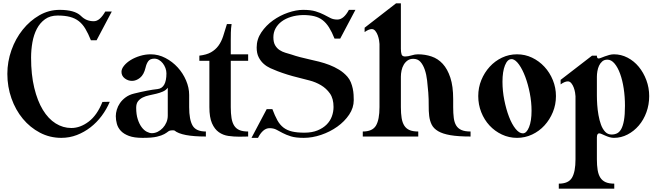

<svg xmlns="http://www.w3.org/2000/svg" viewBox="-20 -834 3928 1149"><path d="M558 -593H524Q508 -633 491 -661.5Q474 -690 451.5 -707.5Q429 -725 398.5 -733Q368 -741 325 -741Q280 -741 249.5 -719Q219 -697 200.5 -661.5Q182 -626 174 -581Q166 -536 166 -489Q166 -387 185 -308.5Q204 -230 236.5 -176.5Q269 -123 313 -95.5Q357 -68 407 -68Q460 -68 510.5 -106Q561 -144 593 -224L637 -225Q618 -180 588.5 -140.5Q559 -101 521.5 -72Q484 -43 440 -26Q396 -9 347 -9Q278 -9 219 -40Q160 -71 116.5 -123.5Q73 -176 48.5 -245.5Q24 -315 24 -392Q24 -465 48.5 -534Q73 -603 116 -656.5Q159 -710 215.5 -742.5Q272 -775 337 -775Q426 -775 463 -740Q481 -722 500 -714.5Q519 -707 541 -707Q560 -707 577 -722Q594 -737 610 -765H649Z M1112 -193Q1112 -118 1132.5 -82.5Q1153 -47 1212 -47V-17Q1067 -17 1024 -53Q1021 -54 1017.5 -54Q1014 -54 1011 -54Q995 -54 986.5 -47Q978 -40 963 -31.5Q948 -23 919 -16Q890 -9 833 -9Q783 -9 752 -20.5Q721 -32 703.5 -50.5Q686 -69 679.5 -92.5Q673 -116 673 -139Q673 -157 679 -177.5Q685 -198 698 -217Q711 -236 732 -251.5Q753 -267 782 -274Q867 -295 923 -301Q976 -307 976 -395Q976 -411 970 -427Q964 -443 954 -455.5Q944 -468 931 -475.5Q918 -483 904 -483Q878 -483 867 -467.5Q856 -452 851 -429Q841 -387 818 -368.5Q795 -350 770 -350Q746 -350 726.5 -365Q707 -380 707 -404Q707 -422 722.5 -441Q738 -460 762.5 -475Q787 -490 818.5 -499.5Q850 -509 882 -509Q928 -509 970 -487Q1012 -465 1043.5 -430.5Q1075 -396 1093.5 -352.5Q1112 -309 1112 -266ZM984 -309Q973 -294 954.5 -286Q936 -278 915 -273Q894 -268 872.5 -263.5Q851 -259 834 -250.5Q817 -242 806 -228Q795 -214 795 -189Q795 -149 804.5 -120Q814 -91 828 -72.5Q842 -54 858.5 -45.5Q875 -37 889 -37Q907 -37 924 -45.5Q941 -54 954.5 -68.5Q968 -83 976 -102Q984 -121 984 -142Z M1233 -193V-470H1173V-501Q1216 -506 1242.5 -521Q1269 -536 1286.5 -559.5Q1304 -583 1315 -616Q1326 -649 1338 -690H1366Q1362 -664 1361.5 -639Q1361 -614 1361 -596V-509H1465V-470H1361V-193Q1361 -155 1365.5 -127.5Q1370 -100 1381.5 -82Q1393 -64 1413 -55.5Q1433 -47 1465 -47V-17Q1452 -17 1439 -16.5Q1426 -16 1412 -16Q1379 -16 1347 -20.5Q1315 -25 1289.5 -43Q1264 -61 1248.5 -96.5Q1233 -132 1233 -193Z M2016 -603H1982Q1966 -643 1949 -670Q1932 -697 1910.5 -713.5Q1889 -730 1860.5 -737Q1832 -744 1793 -744Q1754 -743 1721.5 -733Q1689 -723 1665.5 -705.5Q1642 -688 1629 -664Q1616 -640 1616 -611Q1616 -581 1626.5 -563Q1637 -545 1653 -534.5Q1669 -524 1687.5 -518.5Q1706 -513 1723 -508Q1749 -499 1776 -492Q1803 -485 1830 -479Q1858 -473 1889.5 -465Q1921 -457 1951 -445.5Q1981 -434 2009 -417Q2037 -400 2059 -375Q2072 -360 2079.5 -341.5Q2087 -323 2091 -304Q2095 -285 2096 -267Q2097 -249 2097 -235Q2097 -189 2069.5 -148Q2042 -107 1998.5 -76Q1955 -45 1902 -27Q1849 -9 1798 -9Q1750 -9 1721 -18Q1692 -27 1671.5 -38Q1651 -49 1634 -58Q1617 -67 1593 -67Q1573 -67 1555.5 -52Q1538 -37 1524 -9H1485L1576 -181H1610Q1625 -141 1640 -114Q1655 -87 1676.5 -70.5Q1698 -54 1728 -47Q1758 -40 1802 -40Q1847 -40 1880 -53.5Q1913 -67 1934.5 -88.5Q1956 -110 1966 -137.5Q1976 -165 1976 -194Q1976 -244 1954.5 -274.5Q1933 -305 1901 -324Q1869 -343 1832 -352.5Q1795 -362 1764 -370Q1731 -378 1700.5 -387.5Q1670 -397 1641 -408Q1620 -416 1598 -426Q1576 -436 1558 -452Q1540 -468 1528 -491.5Q1516 -515 1516 -550Q1516 -599 1544 -640.5Q1572 -682 1614 -712Q1656 -742 1704.5 -758.5Q1753 -775 1794 -775Q1840 -775 1869 -766Q1898 -757 1919 -746Q1940 -735 1957.5 -726Q1975 -717 1999 -717Q2037 -717 2068 -775H2107Z M2251 -193V-571Q2251 -578 2248.5 -593Q2246 -608 2240.5 -623Q2235 -638 2226 -649Q2217 -660 2205 -660Q2187 -660 2162 -642V-668L2350 -814H2379V-542Q2379 -522 2383 -509Q2387 -496 2404 -496Q2422 -496 2442.5 -502.5Q2463 -509 2481 -509Q2524 -509 2562.5 -496Q2601 -483 2629.5 -452Q2658 -421 2675 -369.5Q2692 -318 2692 -241V-193Q2692 -156 2695.5 -128.5Q2699 -101 2710 -83Q2721 -65 2741.5 -56Q2762 -47 2796 -47V-17Q2722 -17 2675.5 -25Q2629 -33 2602 -49Q2575 -65 2563.5 -88Q2552 -111 2548.5 -140Q2545 -169 2545.5 -204Q2546 -239 2543 -280Q2540 -316 2536 -352Q2532 -388 2522 -417Q2512 -446 2496 -464Q2480 -482 2453 -482Q2433 -482 2419 -472Q2405 -462 2396 -446.5Q2387 -431 2383 -412Q2379 -393 2379 -375V-193Q2379 -155 2383.5 -127.5Q2388 -100 2399.5 -82Q2411 -64 2431 -55.5Q2451 -47 2483 -47V-17H2151V-47Q2209 -47 2230 -82.5Q2251 -118 2251 -193Z M3074 -509Q3122 -509 3164 -489Q3206 -469 3238 -434.5Q3270 -400 3288.5 -354.5Q3307 -309 3307 -259Q3307 -208 3288.5 -163Q3270 -118 3238.5 -83.5Q3207 -49 3164.5 -29Q3122 -9 3074 -9Q3026 -9 2983.5 -29Q2941 -49 2909.5 -83Q2878 -117 2860 -162.5Q2842 -208 2842 -259Q2842 -310 2860.5 -355Q2879 -400 2910.5 -434.5Q2942 -469 2984 -489Q3026 -509 3074 -509ZM3046 -480H3040Q3017 -480 3002 -443Q2987 -406 2987 -345Q2987 -290 2998 -235Q3009 -180 3026 -135.5Q3043 -91 3065 -63.5Q3087 -36 3109 -36Q3131 -36 3146 -73Q3161 -110 3161 -171Q3161 -223 3150.5 -276.5Q3140 -330 3123.5 -374Q3107 -418 3086.5 -447Q3066 -476 3046 -480Z M3552 -501Q3552 -484 3562 -484Q3567 -484 3577 -488Q3587 -492 3599 -496.5Q3611 -501 3625.5 -505Q3640 -509 3654 -509Q3697 -509 3735.5 -489Q3774 -469 3802.5 -434.5Q3831 -400 3848 -354.5Q3865 -309 3865 -259Q3865 -208 3848.5 -162.5Q3832 -117 3803 -83Q3774 -49 3735.5 -29Q3697 -9 3654 -9Q3641 -9 3627.5 -13Q3614 -17 3602 -22.5Q3590 -28 3580.5 -32Q3571 -36 3566 -36Q3552 -36 3552 -11V119Q3552 156 3556.5 183.5Q3561 211 3572.5 229Q3584 247 3604 256Q3624 265 3656 265V295H3324V265Q3382 265 3403 229.5Q3424 194 3424 119V-258Q3424 -265 3421.5 -280Q3419 -295 3413.5 -310Q3408 -325 3399 -336Q3390 -347 3378 -347Q3360 -347 3335 -329V-356L3523 -501ZM3552 -299Q3552 -287 3552 -262Q3552 -237 3554 -207Q3556 -177 3561.5 -145.5Q3567 -114 3576.5 -88Q3586 -62 3601.5 -45.5Q3617 -29 3640 -29Q3658 -29 3672.5 -36Q3687 -43 3697.5 -61.5Q3708 -80 3714 -113.5Q3720 -147 3720 -201Q3720 -255 3712.5 -304.5Q3705 -354 3691 -392.5Q3677 -431 3657.5 -454Q3638 -477 3615 -477Q3596 -477 3584 -466.5Q3572 -456 3565 -441Q3558 -426 3555 -408Q3552 -390 3552 -375Z"/></svg>

Font: CatShop
Style: Regular
Weight: 400
Designer: Peter Wiegel
Foundry: Peter Wiegel
Version: Version 1.000 2009 initial release